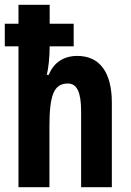

<svg xmlns="http://www.w3.org/2000/svg" viewBox="-23 -780 545 800"><path d="M184 -760H54V-681H-3V-587H54V0H183V-255C183 -387 203 -432 260 -432C298 -432 315 -395 315 -316V0H443V-352C443 -478 393 -547 299 -547C243 -547 201 -520 180 -468H172C179 -497 184 -541 184 -590V-587H284V-681H184Z"/></svg>

Font: Noto Sans Gurmukhi UI ExtraCondensed
Style: Bold
Weight: 700
Width: 2
Designer: Jelle Bosma - Monotype Design Team
Foundry: Monotype Imaging Inc.
Version: Version 2.004